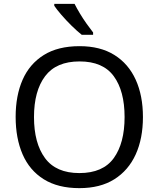

<svg xmlns="http://www.w3.org/2000/svg" viewBox="-20 -964 821 994"><path d="M720 -358Q720 -247 682.5 -164.5Q645 -82 572 -36Q499 10 391 10Q280 10 206.5 -36Q133 -82 97 -165Q61 -248 61 -359Q61 -469 97 -551Q133 -633 206.5 -679Q280 -725 392 -725Q499 -725 572 -679.5Q645 -634 682.5 -551.5Q720 -469 720 -358ZM156 -358Q156 -223 213 -145.5Q270 -68 391 -68Q513 -68 569 -145.5Q625 -223 625 -358Q625 -493 569 -569.5Q513 -646 392 -646Q271 -646 213.5 -569.5Q156 -493 156 -358ZM366 -944Q377 -922 393.5 -894.5Q410 -867 428.5 -841Q447 -815 462 -796V-784H403Q380 -802 351 -830.5Q322 -859 297.5 -887.5Q273 -916 261 -934V-944Z"/></svg>

Font: Noto Sans Tifinagh Rhissa Ixa
Style: Regular
Weight: 400
Designer: JamraPatel
Foundry: JamraPatel LLC
Version: Version 2.006; ttfautohint (v1.8.4.7-5d5b)